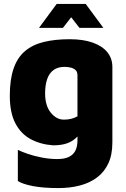

<svg xmlns="http://www.w3.org/2000/svg" viewBox="-20 -726 643 979"><path d="M250 15Q185 10 135.5 -17Q86 -44 58 -98Q30 -152 30 -238Q30 -321 49.5 -377Q69 -433 107.5 -465.5Q146 -498 203 -512Q260 -526 335 -526Q405 -526 453.5 -508.5Q502 -491 527.5 -459.5Q553 -428 553 -384V0Q553 63 532.5 107Q512 151 474.5 179Q437 207 387 220Q337 233 277 233Q201 233 148.5 223Q96 213 71 197V38Q86 46 118.5 57.5Q151 69 192 77Q233 85 272 85Q310 85 332.5 73.5Q355 62 365 41Q375 20 375 -10V-95L407 -76Q392 -48 372.5 -27.5Q353 -7 324 4Q295 15 250 15ZM305 -116Q328 -116 344.5 -120.5Q361 -125 375 -133V-341Q375 -360 365 -369Q355 -378 340 -381.5Q325 -385 309 -385Q275 -385 253 -369Q231 -353 220.5 -322.5Q210 -292 210 -250Q210 -187 239 -151.5Q268 -116 305 -116ZM179 -584 269 -706H417L507 -584H385L343 -638L301 -584Z"/></svg>

Font: Maven Pro Black
Style: Regular
Weight: 900
Designer: Joe Prince
Foundry: Joe Prince
Version: Version 2.103